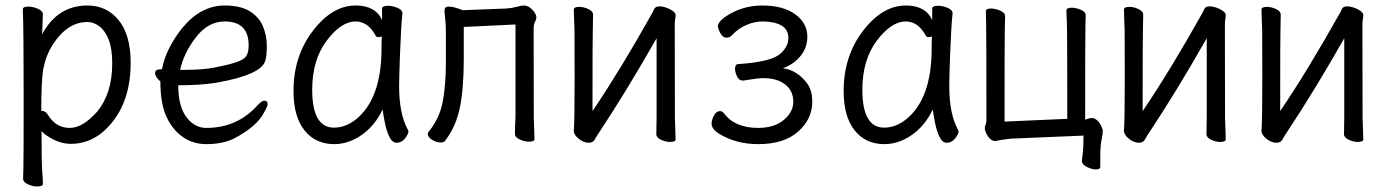

<svg xmlns="http://www.w3.org/2000/svg" viewBox="-20 -506 5040 698"><path d="M115 172Q99 172 81.5 164Q64 156 64 144Q64 132 65 106Q66 80 66 -157Q66 -403 63 -472Q63 -482 83 -482Q100 -482 118 -474Q136 -466 136 -454Q136 -448 135 -432Q134 -416 134 -399L133 -381Q189 -486 298 -486Q368 -486 411.5 -432.5Q455 -379 455 -278Q455 -111 350 -23Q300 17 237 17Q204 17 172 0Q140 -17 131 -30Q131 87 133.5 116Q136 145 136 162Q136 172 115 172ZM234 -41Q281 -41 334 -101Q388 -167 388 -276Q388 -329 375 -362Q362 -395 341 -410.5Q320 -426 298 -426Q225 -426 172 -344Q147 -305 137 -254Q130 -210 130 -103Q131 -103 133 -103Q146 -103 156 -86Q184 -41 234 -41Z M730 18Q682 18 644.5 -8Q607 -34 585 -82Q563 -130 563 -210Q544 -226 544 -241Q544 -254 564 -254L569 -255Q583 -330 644 -406Q711 -486 797 -486Q855 -486 889 -464.5Q923 -443 936.5 -409Q950 -375 950 -340Q950 -306 945 -287Q932 -234 765 -205Q709 -196 628 -196Q628 -120 657.5 -80.5Q687 -41 730 -41Q843 -41 917 -124Q932 -140 941 -140Q953 -140 953 -128Q953 -120 940 -97Q913 -45 830 -2Q788 18 730 18ZM635 -252H650Q716 -252 760.5 -260.5Q805 -269 835 -278.5Q865 -288 874.5 -301Q884 -314 884 -341Q884 -428 797 -428Q736 -428 691.5 -369.5Q647 -311 635 -252Z M1195 18Q1127 18 1087 -32Q1047 -82 1047 -175Q1047 -302 1117.5 -394Q1188 -486 1273 -486Q1345 -486 1369 -433V-475Q1369 -485 1391 -485Q1407 -485 1425 -477.5Q1443 -470 1443 -458Q1438 -411 1434 -306Q1431 -225 1431 -193Q1431 -91 1463 -34L1465 -29Q1465 -19 1452.5 -3Q1440 13 1422 13Q1406 13 1395.5 -8.5Q1385 -30 1379 -60.5Q1373 -91 1371 -108Q1343 -49 1295 -15.5Q1247 18 1195 18ZM1194 -42Q1236 -42 1274 -72Q1367 -147 1367 -330Q1367 -356 1368 -374Q1365 -371 1355 -371Q1349 -371 1346 -376Q1318 -428 1273 -428Q1220 -428 1167.5 -358Q1115 -288 1115 -180Q1115 -42 1194 -42Z M1582 12Q1566 12 1550.5 2Q1535 -8 1535 -19Q1535 -22 1539 -29H1540Q1579 -78 1590 -138.5Q1601 -199 1601 -281V-387Q1601 -417 1598.5 -438Q1596 -459 1596 -469Q1596 -482 1611 -482Q1621 -482 1632.5 -479Q1644 -476 1662 -469L1821 -475Q1844 -477 1859.5 -481.5Q1875 -486 1885 -486Q1901 -486 1915.5 -470.5Q1930 -455 1930 -442Q1930 -436 1925 -426.5Q1920 -417 1920 -402Q1920 -101 1920.5 -80.5Q1921 -60 1922 -36Q1923 -12 1923 0Q1923 9 1903 9Q1887 9 1869.5 1Q1852 -7 1852 -19Q1852 -43 1854 -81V-417L1666 -408V-291Q1666 -185 1652 -115.5Q1638 -46 1598 6Q1594 12 1582 12Z M2121 13Q2102 13 2084 -1.5Q2066 -16 2066 -31Q2069 -61 2069 -225Q2069 -374 2068.5 -395Q2068 -416 2067 -438.5Q2066 -461 2066 -471Q2066 -481 2086 -481Q2102 -481 2119 -473Q2136 -465 2136 -453L2135 -394Q2134 -376 2134 -102Q2236 -253 2349 -455Q2351 -457 2358 -473Q2363 -483 2378 -483Q2388 -483 2401.5 -478.5Q2415 -474 2425.5 -466.5Q2436 -459 2436 -452Q2436 -442 2434.5 -435.5Q2433 -429 2433 -415Q2433 -100 2433.5 -79.5Q2434 -59 2435 -35Q2436 -11 2436 1Q2436 10 2415 10Q2400 10 2383 2Q2366 -6 2366 -18Q2366 -43 2367 -81V-367Q2259 -177 2159 -26Q2150 -13 2143 0Q2136 13 2121 13Z M2736 18Q2655 18 2592 -21Q2567 -38 2567 -56Q2567 -70 2575.5 -86Q2584 -102 2597 -102Q2607 -102 2611 -95Q2651 -41 2736 -41Q2795 -41 2829.5 -70Q2864 -99 2864 -136Q2864 -175 2835 -198.5Q2806 -222 2752 -222Q2738 -222 2708 -217L2681 -213Q2666 -213 2659 -229Q2652 -245 2652 -257Q2653 -273 2664 -273Q2785 -281 2817 -311Q2846 -336 2846 -368Q2846 -399 2820.5 -413.5Q2795 -428 2752 -428Q2723 -428 2694 -415.5Q2665 -403 2643 -380Q2634 -369 2621 -369Q2608 -369 2599 -385Q2590 -401 2590 -411Q2590 -425 2614 -443Q2675 -486 2751 -486Q2827 -486 2871 -454Q2915 -422 2915 -373Q2915 -332 2889.5 -301.5Q2864 -271 2826 -258Q2880 -251 2917 -199Q2933 -174 2933 -137Q2933 -73 2881.5 -27.5Q2830 18 2736 18Z M3195 18Q3127 18 3087 -32Q3047 -82 3047 -175Q3047 -302 3117.5 -394Q3188 -486 3273 -486Q3345 -486 3369 -433V-475Q3369 -485 3391 -485Q3407 -485 3425 -477.5Q3443 -470 3443 -458Q3438 -411 3434 -306Q3431 -225 3431 -193Q3431 -91 3463 -34L3465 -29Q3465 -19 3452.5 -3Q3440 13 3422 13Q3406 13 3395.5 -8.5Q3385 -30 3379 -60.5Q3373 -91 3371 -108Q3343 -49 3295 -15.5Q3247 18 3195 18ZM3194 -42Q3236 -42 3274 -72Q3367 -147 3367 -330Q3367 -356 3368 -374Q3365 -371 3355 -371Q3349 -371 3346 -376Q3318 -428 3273 -428Q3220 -428 3167.5 -358Q3115 -288 3115 -180Q3115 -42 3194 -42Z M3964 110Q3950 110 3931.5 101Q3913 92 3913 78Q3914 73 3916.5 50.5Q3919 28 3919 -13L3656 -2Q3617 2 3599 7Q3579 7 3565 -22Q3560 -33 3560 -40Q3560 -48 3563 -53Q3566 -58 3566 -70Q3566 -391 3565 -419.5Q3564 -448 3564 -465Q3564 -475 3583 -475Q3598 -475 3616 -467.5Q3634 -460 3634 -447Q3634 -435 3633 -409.5Q3632 -384 3632 -64L3860 -74Q3860 -394 3858.5 -422.5Q3857 -451 3857 -468Q3857 -478 3876 -478Q3892 -478 3909.5 -470.5Q3927 -463 3927 -450Q3927 -438 3926 -412.5Q3925 -387 3925 -71Q3941 -77 3950 -77Q3959 -77 3968 -69Q3977 -61 3983 -49Q3989 -37 3989 -29Q3989 -19 3986 -5Q3983 9 3981.5 24.5Q3980 40 3980 62V100Q3980 110 3964 110Z M4121 13Q4102 13 4084 -1.5Q4066 -16 4066 -31Q4069 -61 4069 -225Q4069 -374 4068.5 -395Q4068 -416 4067 -438.5Q4066 -461 4066 -471Q4066 -481 4086 -481Q4102 -481 4119 -473Q4136 -465 4136 -453L4135 -394Q4134 -376 4134 -102Q4236 -253 4349 -455Q4351 -457 4358 -473Q4363 -483 4378 -483Q4388 -483 4401.5 -478.5Q4415 -474 4425.5 -466.5Q4436 -459 4436 -452Q4436 -442 4434.5 -435.5Q4433 -429 4433 -415Q4433 -100 4433.5 -79.5Q4434 -59 4435 -35Q4436 -11 4436 1Q4436 10 4415 10Q4400 10 4383 2Q4366 -6 4366 -18Q4366 -43 4367 -81V-367Q4259 -177 4159 -26Q4150 -13 4143 0Q4136 13 4121 13Z M4621 13Q4602 13 4584 -1.5Q4566 -16 4566 -31Q4569 -61 4569 -225Q4569 -374 4568.5 -395Q4568 -416 4567 -438.5Q4566 -461 4566 -471Q4566 -481 4586 -481Q4602 -481 4619 -473Q4636 -465 4636 -453L4635 -394Q4634 -376 4634 -102Q4736 -253 4849 -455Q4851 -457 4858 -473Q4863 -483 4878 -483Q4888 -483 4901.5 -478.5Q4915 -474 4925.5 -466.5Q4936 -459 4936 -452Q4936 -442 4934.5 -435.5Q4933 -429 4933 -415Q4933 -100 4933.5 -79.5Q4934 -59 4935 -35Q4936 -11 4936 1Q4936 10 4915 10Q4900 10 4883 2Q4866 -6 4866 -18Q4866 -43 4867 -81V-367Q4759 -177 4659 -26Q4650 -13 4643 0Q4636 13 4621 13Z"/></svg>

Font: LXGW WenKai Mono Lite
Style: Regular
Weight: 400
Monospace: yes
Designer: LXGW / Fontworks Inc.
Foundry: LXGW / Fontworks Inc.
Version: Version 1.520; June 14, 2025